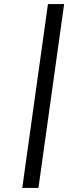

<svg xmlns="http://www.w3.org/2000/svg" viewBox="-20 -827 401 949"><path d="M170 102H90L217 -807H297Z"/></svg>

Font: Fira Sans Condensed
Style: Italic
Weight: 400
Width: 3
Italic angle: -8°
Designer: bBox Type GmbH & Carrois Corporate GbR & Edenspiekermann AG
Foundry: bBox Type GmbH & Carrois Corporate GbR & Edenspiekermann AG
Version: Version 4.301